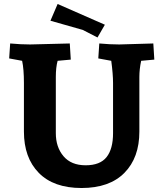

<svg xmlns="http://www.w3.org/2000/svg" viewBox="-20 -928 819 963"><path d="M679 -542V-268Q679 -137 604 -61Q529 15 389 15Q249 15 174.5 -61Q100 -137 100 -268V-512Q100 -581 91 -623L26 -635L31 -710Q84 -705 131 -705L330 -710L335 -629L269 -623Q260 -590 260 -542V-260Q260 -190 298.5 -144.5Q337 -99 409.5 -99Q482 -99 514.5 -140Q547 -181 547 -260V-512Q547 -556 538 -623L473 -635L478 -710Q531 -705 578 -705L749 -710L754 -629L688 -623Q679 -581 679 -542ZM506 -804 469 -740 395 -778 233 -824 269 -908Z"/></svg>

Font: Andada SC
Style: Bold
Weight: 700
Designer: Carolina Giovagnoli
Foundry: Carolina Giovagnoli
Version: Version 1.003